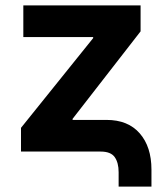

<svg xmlns="http://www.w3.org/2000/svg" viewBox="-20 -566 613 717"><path d="M423 130.8V77Q423 41.5 408.4 20.8Q393.8 0 355.8 0H58.4V-88.6L327.9 -423.7V-427.7H67.1V-545.9H505V-448.9L251.1 -122.2V-118.2H377.8Q458.1 -118.2 501.8 -68Q545.6 -17.9 545.6 67.5V130.8Z"/></svg>

Font: Adwaita Sans
Style: Regular
Weight: 400
Designer: Rasmus Andersson
Foundry: rsms
Version: Version 4.001;git-9221beed3